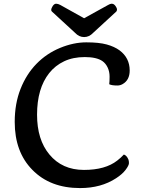

<svg xmlns="http://www.w3.org/2000/svg" viewBox="-20 -981 751 1012"><path d="M57.6 0ZM555.7 -537.1Q557.6 -550.8 557.6 -577.1Q557.6 -603.5 547.4 -625.2Q537.1 -647 519.5 -659.2Q488.8 -680.2 427 -680.2Q365.2 -680.2 318.1 -658Q271 -635.7 239.3 -595.7Q175.3 -515.1 175.3 -376.5Q175.3 -245.1 240.2 -167Q307.6 -85.4 422.4 -85.4Q535.2 -85.4 598.1 -134.8Q617.2 -149.4 632.8 -166.5Q647.5 -162.1 656.7 -140.6Q659.7 -133.3 659.7 -121.3Q659.7 -109.4 642.3 -86.2Q625 -63 591.8 -41.5Q512.7 10.3 402.3 10.3Q244.1 10.3 150.4 -85.9Q57.6 -180.2 57.6 -338.4Q57.6 -435.1 88.4 -512.7Q119.1 -590.3 172.4 -644.8Q225.6 -699.2 296.6 -728.5Q367.7 -757.8 434.8 -757.8Q502 -757.8 542.5 -746.6Q583 -735.4 609.9 -715.8Q663.6 -675.8 663.6 -609.4Q663.6 -558.6 626 -537.6Q613.3 -530.3 598.6 -530.3Q568.4 -530.3 555.7 -537.1ZM423.3 -785.6Q396.5 -785.6 375.5 -808.1L253.4 -920.4Q250 -923.8 250 -928.5Q250 -933.1 252.2 -938.5Q254.4 -943.8 257.8 -949.2Q266.1 -961.4 275.9 -961.4Q285.6 -961.4 297.4 -955.1L423.3 -884.8L528.3 -942.9Q538.6 -948.2 549.8 -954.8Q561 -961.4 568.4 -961.4Q575.7 -961.4 580.6 -957.8Q585.4 -954.1 588.9 -949.2Q596.7 -937.5 596.7 -932.6Q596.7 -923.8 593.3 -920.4L471.2 -808.1Q450.2 -785.6 423.3 -785.6Z"/></svg>

Font: Quando
Style: Regular
Weight: 400
Version: Version 1.002